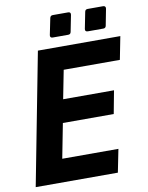

<svg xmlns="http://www.w3.org/2000/svg" viewBox="-97 -974 804 1044"><g transform="rotate(-10 305.0 -452.5)"><path d="M246.1 -785.2H332C340.8 -785.2 346.2 -789.6 347.7 -798.3L365.7 -889.2C367.7 -898.9 363.3 -905.3 353 -905.3H267.6C258.8 -905.3 253.9 -900.4 252 -892.1L233.4 -801.3C231.4 -791.5 235.8 -785.2 246.1 -785.2ZM439.5 -785.2H525.9C534.7 -785.2 540 -789.6 541.5 -798.3L559.1 -889.2C561 -898.9 555.7 -905.3 545.9 -905.3H460.4C451.7 -905.3 446.3 -900.9 444.8 -892.1L426.8 -801.3C424.8 -791.5 429.2 -785.2 439.5 -785.2ZM14.2 0H467.8L493.2 -127H183.1L220.2 -317.9H501L524.9 -444.8H244.1L274.9 -602.1H585L609.9 -729H154.8Z"/></g></svg>

Font: Hack
Style: Bold Oblique
Weight: 700
Italic angle: -12°
Monospace: yes
Designer: Christopher Simpkins
Foundry: Christopher Simpkins
Version: Version 2.010